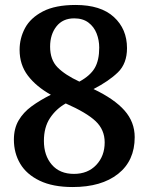

<svg xmlns="http://www.w3.org/2000/svg" viewBox="-20 -744 599 774"><path d="M273 10Q193 10 140 -15.5Q87 -41 61.5 -84Q36 -127 36 -181Q36 -226 55 -258.5Q74 -291 107.5 -315.5Q141 -340 185 -362Q126 -395 92.5 -439Q59 -483 59 -543Q59 -590 81 -631Q103 -672 153 -698Q203 -724 285 -724Q386 -724 439 -675.5Q492 -627 492 -550Q492 -488 455.5 -452.5Q419 -417 357 -385Q441 -345 482 -298.5Q523 -252 523 -191Q523 -96 456 -43Q389 10 273 10ZM278 -43Q334 -43 368 -79Q402 -115 402 -170Q402 -221 365.5 -255.5Q329 -290 245 -327Q206 -305 181.5 -268Q157 -231 157 -176Q157 -117 189 -80Q221 -43 278 -43ZM300 -415Q344 -439 362 -470Q380 -501 380 -552Q380 -582 369.5 -609Q359 -636 336.5 -653Q314 -670 279 -670Q233 -670 207.5 -637.5Q182 -605 182 -556Q182 -503 212 -472.5Q242 -442 300 -415Z"/></svg>

Font: Noto Serif Vithkuqi SemiBold
Style: Regular
Weight: 600
Version: Version 1.005